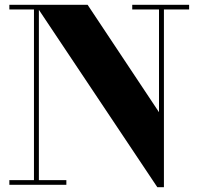

<svg xmlns="http://www.w3.org/2000/svg" viewBox="-20 -770 826 800"><path d="M142 -750V-19.5H256.5V0H19V-19.5H121.5V-730.5H19V-750ZM768 -750V-730.5H663V10H635.5L128 -750H345L642.5 -302.5V-730.5H531V-750Z"/></svg>

Font: Bodoni Moda ExtraBold
Style: Regular
Weight: 800
Version: Version 2.005